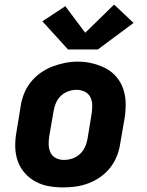

<svg xmlns="http://www.w3.org/2000/svg" viewBox="-20 -810 640 838"><path d="M256 8Q224 8 192.5 2.5Q161 -3 134 -18Q107 -33 87 -56Q67 -79 57 -108.5Q47 -138 46.5 -170.5Q46 -203 52 -235L70 -345Q74 -373 84.5 -400Q95 -427 113.5 -450.5Q132 -474 156.5 -491.5Q181 -509 208.5 -519.5Q236 -530 263.5 -535.5Q291 -541 320 -541Q352 -541 383 -533.5Q414 -526 441 -512Q468 -498 488 -474.5Q508 -451 518 -421.5Q528 -392 528.5 -359.5Q529 -327 524 -295L505 -185Q501 -157 490.5 -130Q480 -103 462 -79.5Q444 -56 419.5 -38.5Q395 -21 367.5 -10.5Q340 0 312 4Q284 8 256 8ZM259 -112Q277 -112 295.5 -118Q314 -124 328.5 -137.5Q343 -151 351 -168.5Q359 -186 362 -204L380 -314Q383 -333 382.5 -352Q382 -371 374 -386.5Q366 -402 349.5 -410Q333 -418 314 -418Q296 -418 278 -411.5Q260 -405 246 -392Q232 -379 224.5 -361.5Q217 -344 214 -326L195 -216Q192 -197 192.5 -178.5Q193 -160 200.5 -144Q208 -128 224 -120Q240 -112 259 -112ZM277 -594 165 -717 265 -783 352 -667 478 -790 563 -710 407 -594Z"/></svg>

Font: Iosevka Curly Heavy Extended
Style: Italic
Weight: 900
Width: 7
Italic angle: -9°
Monospace: yes
Designer: Belleve Invis
Foundry: Belleve Invis
Version: Version 11.1.0; ttfautohint (v1.8.3)